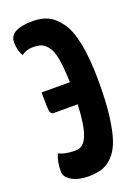

<svg xmlns="http://www.w3.org/2000/svg" viewBox="-139 -766 596 835"><g transform="rotate(-20 159.0 -349.0)"><path d="M124 -708Q164 -708 193.5 -694Q223 -680 249.5 -644Q276 -608 290 -537Q304 -466 304 -361Q304 -269 295.5 -202.5Q287 -136 272.5 -95.5Q258 -55 234.5 -31Q211 -7 184.5 1.5Q158 10 121 10Q76 10 45.5 -7.5Q15 -25 15 -52Q15 -98 30 -130Q58 -115 108 -115Q144 -115 162 -160Q180 -205 184 -301H73Q59 -301 56.5 -318.5Q54 -336 54 -403H185Q183 -470 175.5 -512Q168 -554 152.5 -572.5Q137 -591 122.5 -596Q108 -601 84 -601Q55 -601 32 -584Q16 -611 16 -649Q16 -708 124 -708Z"/></g></svg>

Font: Yanone Kaffeesatz Bold
Style: Regular
Weight: 700
Designer: Yanone (Cyrillic: Daniel Pouzeot)
Foundry: Yanone
Version: Version 1.003;PS 001.003;hotconv 1.0.88;makeotf.lib2.5.64775